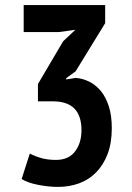

<svg xmlns="http://www.w3.org/2000/svg" viewBox="-20 -720 518 754"><path d="M200 -92Q249 -92 274.5 -125Q300 -158 300 -209Q300 -322 188 -322H129V-390L228 -558L276 -603L210 -594H73V-700H393V-629L277 -440L240 -413V-408L277 -414Q305 -412 331 -399Q357 -386 376.5 -362Q396 -338 407.5 -302Q419 -266 419 -217Q419 -158 402.5 -115Q386 -72 357.5 -43Q329 -14 290.5 0Q252 14 208 14Q171 14 130 6Q89 -2 65 -17L97 -117Q118 -106 143 -99Q168 -92 200 -92Z"/></svg>

Font: PT Sans Narrow
Style: Bold
Weight: 700
Width: 3
Designer: A.Korolkova, O.Umpeleva, V.Yefimov
Foundry: ParaType Ltd
Version: Version 2.003W OFL